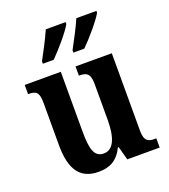

<svg xmlns="http://www.w3.org/2000/svg" viewBox="-141 -868 865 980"><g transform="rotate(-20 292.0 -378.0)"><path d="M313 -619V-606H372C412 -645 477 -721 496 -756V-766H387C368 -721 338 -666 313 -619ZM147 -619V-606H206C245 -645 311 -721 329 -756V-766H221C202 -721 172 -666 147 -619ZM227 10C286 10 330 -10 361 -74H365L385 0H561V-50H554C520 -50 496 -56 496 -115V-536H299V-486H302C336 -486 360 -479 360 -420V-224C360 -131 338 -69 283 -69C232 -69 219 -117 219 -210V-536H23V-486H25C68 -486 82 -474 82 -416V-187C82 -52 129 10 227 10Z"/></g></svg>

Font: Noto Serif Bengali Condensed
Style: Bold
Weight: 700
Width: 3
Designer: Juan Bruce, Universal Thirst, Indian Type Foundry and the Monotype Design Team.
Foundry: Monotype Imaging Inc.
Version: Version 2.003